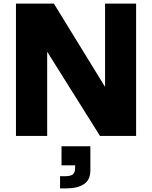

<svg xmlns="http://www.w3.org/2000/svg" viewBox="-20 -749 837 1058"><path d="M68 0V-729H277L559 -270V-729H730V0H531L240 -464V0ZM311 289V222H338Q370 222 382 211.5Q394 201 394 174V162H319V57H478V188Q478 243 442 266Q406 289 347 289Z"/></svg>

Font: BDO Grotesk ExtraBold
Style: Regular
Weight: 800
Designer: Deni Anggara
Foundry: Lokal Container
Version: Version 2.000